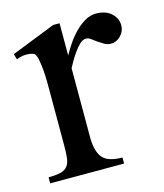

<svg xmlns="http://www.w3.org/2000/svg" viewBox="-80 -536 512 598"><g transform="rotate(-15 176.0 -237.0)"><path d="M350.6 -418Q350.6 -399.4 336.9 -385.3Q323.2 -371.1 304.7 -371.1Q293.5 -371.1 283.7 -377Q273.9 -382.8 264.6 -389.2L248 -401.4Q240.7 -406.7 233.4 -406.7Q223.1 -406.7 212.9 -397Q202.6 -387.2 193.6 -374.3Q184.6 -361.3 177.2 -348.6Q169.9 -335.9 166.5 -329.1V-106.4Q166.5 -62.5 183.3 -41Q200.2 -19.5 247.6 -19.5V0H9.3V-19.5Q35.2 -19.5 49.6 -23.4Q64 -27.3 71.3 -37.4Q78.6 -47.4 80.3 -63.7Q82 -80.1 82 -104V-289.6Q82 -297.4 81.8 -313.2Q81.5 -329.1 80.1 -346.4Q78.6 -363.8 75.7 -379.2Q72.8 -394.5 66.9 -401.4Q56.2 -406.7 40.5 -406.7Q25.9 -406.7 9.3 -399.9L3.9 -418L146 -474.1H166.5V-370.1Q175.3 -386.2 187.3 -404.1Q199.2 -421.9 214.4 -437.5Q229.5 -453.1 247.1 -463.6Q264.6 -474.1 285.2 -474.1Q297.4 -474.1 309.3 -470.5Q321.3 -466.8 330.3 -459.5Q339.4 -452.1 345 -441.7Q350.6 -431.2 350.6 -418Z"/></g></svg>

Font: Simplified Naskh
Style: Regular
Weight: 400
Designer: SIL International
Foundry: Arabeyes
Version: 1.02_alpha